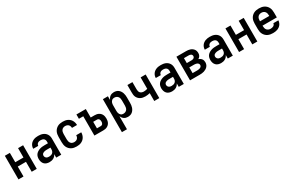

<svg xmlns="http://www.w3.org/2000/svg" viewBox="190 -2031 5670 3731"><g transform="rotate(-30 3025.0 -166.0)"><path d="M70 0V-530H183V-320H367V-530H480V0H367V-223H183V0Z M763 12Q731 12 700.5 2.5Q670 -7 648.5 -29.5Q627 -52 617.5 -83Q608 -114 608 -145Q608 -173 615.5 -200.5Q623 -228 641 -249.5Q659 -271 683.5 -285.5Q708 -300 735 -308.5Q762 -317 789.5 -319.5Q817 -322 845 -322H917V-362Q917 -380 910.5 -397Q904 -414 890 -425Q876 -436 858 -440.5Q840 -445 822 -445Q806 -445 789.5 -441.5Q773 -438 759 -428.5Q745 -419 737 -404Q729 -389 729 -372H616Q616 -398 623.5 -422Q631 -446 645.5 -466.5Q660 -487 680.5 -502Q701 -517 724 -526Q747 -535 772 -538.5Q797 -542 822 -542Q849 -542 874.5 -538.5Q900 -535 924.5 -525.5Q949 -516 969.5 -499.5Q990 -483 1004 -461Q1018 -439 1024 -413.5Q1030 -388 1030 -362V0H917V-78Q907 -57 891 -39Q875 -21 854 -9.5Q833 2 809.5 7Q786 12 763 12ZM808 -85Q829 -85 849.5 -90.5Q870 -96 886 -109.5Q902 -123 909.5 -143.5Q917 -164 917 -184V-225H845Q832 -225 819 -224.5Q806 -224 793 -221.5Q780 -219 767 -214.5Q754 -210 743.5 -202Q733 -194 727 -182Q721 -170 721 -156Q721 -140 728 -125.5Q735 -111 747.5 -101.5Q760 -92 776 -88.5Q792 -85 808 -85Z M1371 12Q1343 12 1314 7Q1285 2 1259.5 -11.5Q1234 -25 1213.5 -46Q1193 -67 1180.5 -93Q1168 -119 1163 -147.5Q1158 -176 1158 -205V-325Q1158 -354 1163 -382.5Q1168 -411 1180.5 -437Q1193 -463 1213.5 -484Q1234 -505 1259.5 -518.5Q1285 -532 1314 -537Q1343 -542 1371 -542Q1399 -542 1425.5 -538Q1452 -534 1477 -522.5Q1502 -511 1522.5 -493Q1543 -475 1556.5 -451.5Q1570 -428 1577 -401.5Q1584 -375 1584 -348V-347H1471Q1471 -367 1464.5 -386Q1458 -405 1444 -419Q1430 -433 1410.5 -439Q1391 -445 1371 -445Q1349 -445 1328 -436Q1307 -427 1294 -409Q1281 -391 1276 -369Q1271 -347 1271 -325V-205Q1271 -183 1276 -161Q1281 -139 1294 -121Q1307 -103 1328 -94Q1349 -85 1371 -85Q1391 -85 1410.5 -91Q1430 -97 1444 -111Q1458 -125 1464.5 -144Q1471 -163 1471 -183H1584V-182Q1584 -155 1577 -128.5Q1570 -102 1556.5 -78.5Q1543 -55 1522.5 -37Q1502 -19 1477 -7.5Q1452 4 1425.5 8Q1399 12 1371 12Z M1774 0V-433H1676V-530H1887V-340H1973Q1996 -340 2018.5 -336Q2041 -332 2061.5 -321.5Q2082 -311 2098 -295Q2114 -279 2124 -258.5Q2134 -238 2138 -215.5Q2142 -193 2142 -170Q2142 -147 2138 -124.5Q2134 -102 2124 -81.5Q2114 -61 2098 -45Q2082 -29 2061.5 -18.5Q2041 -8 2018.5 -4Q1996 0 1973 0ZM1887 -97H1973Q1986 -97 1998 -103Q2010 -109 2017 -120Q2024 -131 2026.5 -144Q2029 -157 2029 -170Q2029 -183 2026.5 -196Q2024 -209 2017 -220Q2010 -231 1998 -237Q1986 -243 1973 -243H1887Z M2270 210V-530H2383V-448Q2392 -468 2405.5 -486.5Q2419 -505 2437.5 -518Q2456 -531 2478 -536.5Q2500 -542 2522 -542Q2548 -542 2573.5 -535Q2599 -528 2619.5 -512Q2640 -496 2654.5 -474Q2669 -452 2677.5 -427.5Q2686 -403 2689 -377Q2692 -351 2692 -325V-205Q2692 -179 2689 -153Q2686 -127 2677.5 -102.5Q2669 -78 2654.5 -56Q2640 -34 2619.5 -18Q2599 -2 2573.5 5Q2548 12 2522 12Q2500 12 2478 6.5Q2456 1 2437.5 -12Q2419 -25 2405.5 -43.5Q2392 -62 2383 -82V210ZM2476 -85Q2499 -85 2520 -94Q2541 -103 2555 -120.5Q2569 -138 2574 -160.5Q2579 -183 2579 -205V-325Q2579 -347 2574 -369.5Q2569 -392 2555 -409.5Q2541 -427 2520 -436Q2499 -445 2476 -445Q2462 -445 2448 -441.5Q2434 -438 2422.5 -429Q2411 -420 2403 -407.5Q2395 -395 2390.5 -381.5Q2386 -368 2384.5 -353.5Q2383 -339 2383 -325V-205Q2383 -191 2384.5 -176.5Q2386 -162 2390.5 -148.5Q2395 -135 2403 -122.5Q2411 -110 2422.5 -101Q2434 -92 2448 -88.5Q2462 -85 2476 -85Z M3117 0V-176Q3092 -170 3066 -166.5Q3040 -163 3014 -163Q2987 -163 2960 -168Q2933 -173 2909 -185.5Q2885 -198 2866 -218Q2847 -238 2836 -262.5Q2825 -287 2822.5 -314Q2820 -341 2820 -368V-530H2933V-368Q2933 -347 2938 -325.5Q2943 -304 2958 -288.5Q2973 -273 2994 -266.5Q3015 -260 3036 -260Q3057 -260 3077 -264Q3097 -268 3117 -273V-530H3230V0Z M3513 12Q3481 12 3450.5 2.5Q3420 -7 3398.5 -29.5Q3377 -52 3367.5 -83Q3358 -114 3358 -145Q3358 -173 3365.5 -200.5Q3373 -228 3391 -249.5Q3409 -271 3433.5 -285.5Q3458 -300 3485 -308.5Q3512 -317 3539.5 -319.5Q3567 -322 3595 -322H3667V-362Q3667 -380 3660.5 -397Q3654 -414 3640 -425Q3626 -436 3608 -440.5Q3590 -445 3572 -445Q3556 -445 3539.5 -441.5Q3523 -438 3509 -428.5Q3495 -419 3487 -404Q3479 -389 3479 -372H3366Q3366 -398 3373.5 -422Q3381 -446 3395.5 -466.5Q3410 -487 3430.5 -502Q3451 -517 3474 -526Q3497 -535 3522 -538.5Q3547 -542 3572 -542Q3599 -542 3624.5 -538.5Q3650 -535 3674.5 -525.5Q3699 -516 3719.5 -499.5Q3740 -483 3754 -461Q3768 -439 3774 -413.5Q3780 -388 3780 -362V0H3667V-78Q3657 -57 3641 -39Q3625 -21 3604 -9.5Q3583 2 3559.5 7Q3536 12 3513 12ZM3558 -85Q3579 -85 3599.5 -90.5Q3620 -96 3636 -109.5Q3652 -123 3659.5 -143.5Q3667 -164 3667 -184V-225H3595Q3582 -225 3569 -224.5Q3556 -224 3543 -221.5Q3530 -219 3517 -214.5Q3504 -210 3493.5 -202Q3483 -194 3477 -182Q3471 -170 3471 -156Q3471 -140 3478 -125.5Q3485 -111 3497.5 -101.5Q3510 -92 3526 -88.5Q3542 -85 3558 -85Z M3920 0V-530H4136Q4159 -530 4181.5 -527.5Q4204 -525 4225.5 -517.5Q4247 -510 4266 -497Q4285 -484 4299 -466Q4313 -448 4319 -425.5Q4325 -403 4325 -380Q4325 -365 4322 -349.5Q4319 -334 4311 -320Q4303 -306 4291.5 -295.5Q4280 -285 4266 -277Q4285 -270 4301.5 -259Q4318 -248 4330.5 -232.5Q4343 -217 4348.5 -197.5Q4354 -178 4354 -158Q4354 -133 4346 -108.5Q4338 -84 4321 -65Q4304 -46 4282 -33Q4260 -20 4236 -12.5Q4212 -5 4186.5 -2.5Q4161 0 4136 0ZM4033 -322H4136Q4149 -322 4162.5 -324.5Q4176 -327 4187.5 -334Q4199 -341 4205.5 -353Q4212 -365 4212 -378Q4212 -392 4205.5 -403.5Q4199 -415 4187 -422Q4175 -429 4162 -431Q4149 -433 4136 -433H4033ZM4033 -97H4136Q4147 -97 4158.5 -98Q4170 -99 4181 -101.5Q4192 -104 4203 -108.5Q4214 -113 4222.5 -120Q4231 -127 4236 -138Q4241 -149 4241 -160Q4241 -172 4236.5 -182.5Q4232 -193 4223 -201Q4214 -209 4203.5 -213.5Q4193 -218 4181.5 -220.5Q4170 -223 4158.5 -224Q4147 -225 4136 -225H4033Z M4613 12Q4581 12 4550.5 2.5Q4520 -7 4498.5 -29.5Q4477 -52 4467.5 -83Q4458 -114 4458 -145Q4458 -173 4465.5 -200.5Q4473 -228 4491 -249.5Q4509 -271 4533.5 -285.5Q4558 -300 4585 -308.5Q4612 -317 4639.5 -319.5Q4667 -322 4695 -322H4767V-362Q4767 -380 4760.5 -397Q4754 -414 4740 -425Q4726 -436 4708 -440.5Q4690 -445 4672 -445Q4656 -445 4639.5 -441.5Q4623 -438 4609 -428.5Q4595 -419 4587 -404Q4579 -389 4579 -372H4466Q4466 -398 4473.5 -422Q4481 -446 4495.5 -466.5Q4510 -487 4530.5 -502Q4551 -517 4574 -526Q4597 -535 4622 -538.5Q4647 -542 4672 -542Q4699 -542 4724.5 -538.5Q4750 -535 4774.5 -525.5Q4799 -516 4819.5 -499.5Q4840 -483 4854 -461Q4868 -439 4874 -413.5Q4880 -388 4880 -362V0H4767V-78Q4757 -57 4741 -39Q4725 -21 4704 -9.5Q4683 2 4659.5 7Q4636 12 4613 12ZM4658 -85Q4679 -85 4699.5 -90.5Q4720 -96 4736 -109.5Q4752 -123 4759.5 -143.5Q4767 -164 4767 -184V-225H4695Q4682 -225 4669 -224.5Q4656 -224 4643 -221.5Q4630 -219 4617 -214.5Q4604 -210 4593.5 -202Q4583 -194 4577 -182Q4571 -170 4571 -156Q4571 -140 4578 -125.5Q4585 -111 4597.5 -101.5Q4610 -92 4626 -88.5Q4642 -85 4658 -85Z M5020 0V-530H5133V-320H5317V-530H5430V0H5317V-223H5133V0Z M5777 12Q5748 12 5719 7Q5690 2 5663.5 -11Q5637 -24 5616 -45Q5595 -66 5581.5 -92Q5568 -118 5563 -147Q5558 -176 5558 -205V-325Q5558 -354 5563 -383Q5568 -412 5581 -438Q5594 -464 5615 -485Q5636 -506 5662 -519Q5688 -532 5717 -537Q5746 -542 5775 -542Q5804 -542 5833 -537Q5862 -532 5888 -519Q5914 -506 5935 -485Q5956 -464 5969 -438Q5982 -412 5987 -383Q5992 -354 5992 -325V-216H5671V-205Q5671 -182 5676.5 -159.5Q5682 -137 5696.5 -119.5Q5711 -102 5732.5 -93.5Q5754 -85 5777 -85Q5794 -85 5810.5 -88Q5827 -91 5841.5 -99Q5856 -107 5866 -121Q5876 -135 5877 -152H5990Q5988 -127 5979.5 -103Q5971 -79 5956 -59.5Q5941 -40 5920 -25.5Q5899 -11 5875.5 -2.5Q5852 6 5827 9Q5802 12 5777 12ZM5671 -314H5879V-325Q5879 -348 5874 -370Q5869 -392 5855 -410Q5841 -428 5819.5 -436.5Q5798 -445 5775 -445Q5752 -445 5730.5 -436.5Q5709 -428 5695 -410Q5681 -392 5676 -370Q5671 -348 5671 -325Z"/></g></svg>

Font: Lode
Style: Bold
Weight: 700
Monospace: yes
Designer: Belleve Invis
Foundry: Belleve Invis
Version: Version 29.2.0; ttfautohint (v1.8.3)